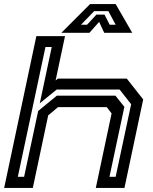

<svg xmlns="http://www.w3.org/2000/svg" viewBox="-30 -928 754 948"><path d="M-9.5 0 149.5 -749.5H291L244.5 -530.5L256 -540H596L677 -437L584.5 0H443L521 -368L497 -399H256.5L208 -358.5L132 0ZM58 -55H89L158.5 -380L250.5 -455.5H540L584 -400.5L510.5 -55H541L617.5 -413.5L560.5 -486H250L166.5 -418L225.5 -696H194.5ZM415 -908H541L623 -766H484.5L459.5 -820L411.5 -766H273ZM435 -873 370 -806H400L446 -856H486L511.5 -806H541L505 -873Z"/></svg>

Font: Tourney Expanded SemiBold
Style: Italic
Weight: 600
Width: 7
Italic angle: -12°
Designer: Tyler Finck
Foundry: Etcetera Type Co
Version: Version 1.010; ttfautohint (v1.8.3)